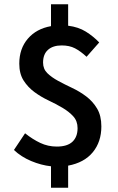

<svg xmlns="http://www.w3.org/2000/svg" viewBox="-20 -766 553 896"><path d="M218 110V10Q172 5 125.5 -14.5Q79 -34 45 -66L97 -144Q132 -116 168 -99Q204 -82 245 -82Q294 -82 318 -104.5Q342 -127 342 -168Q342 -201 322 -223Q302 -245 271.5 -263Q241 -281 206 -297.5Q171 -314 140.5 -336.5Q110 -359 90 -390.5Q70 -422 70 -469Q70 -539 110 -585.5Q150 -632 218 -644V-746H298V-646Q346 -640 380.5 -618.5Q415 -597 443 -568L384 -501Q356 -527 330 -540.5Q304 -554 268 -554Q227 -554 204 -533.5Q181 -513 181 -474Q181 -444 201 -424.5Q221 -405 251.5 -388.5Q282 -372 317 -355.5Q352 -339 382.5 -316Q413 -293 433 -259.5Q453 -226 453 -176Q453 -104 413 -55.5Q373 -7 298 7V110Z"/></svg>

Font: Giro Sans Semibold
Style: Regular
Weight: 600
Designer: Paul D. Hunt
Foundry: Adobe Systems Incorporated
Version: Version 1.000;PS 1.0;hotconv 1.0.88;makeotf.lib2.5.647800